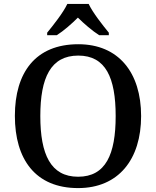

<svg xmlns="http://www.w3.org/2000/svg" viewBox="-20 -951 797 981"><path d="M221 -784V-771H270C305 -793 348 -831 378 -861C408 -831 452 -793 487 -771H536V-784C505 -822 454 -886 433 -931H324C303 -886 252 -822 221 -784ZM379 10C586 10 701 -137 701 -358C701 -580 586 -725 380 -725C161 -725 56 -580 56 -359C56 -137 161 10 379 10ZM379 -48C239 -48 186 -162 186 -358C186 -554 239 -667 380 -667C520 -667 571 -554 571 -358C571 -162 520 -48 379 -48Z"/></svg>

Font: Noto Serif Oriya Medium
Style: Regular
Weight: 500
Designer: David Williams
Foundry: Google LLC, David Williams
Version: Version 1.051